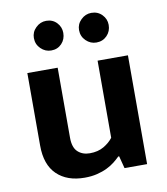

<svg xmlns="http://www.w3.org/2000/svg" viewBox="-79 -752 720 829"><g transform="rotate(-10 280.5 -337.0)"><path d="M368 -477H501V0H402L388 -54H384Q373 -43 358.5 -31.5Q344 -20 324.5 -10.5Q305 -1 280.5 5Q256 11 226 11Q149 11 104.5 -32Q60 -75 60 -159V-477H193V-170Q193 -127 213.5 -108Q234 -89 266 -89Q302 -89 327.5 -104Q353 -119 368 -139ZM114 -621Q114 -647 133.5 -666Q153 -685 179 -685Q207 -685 225 -666Q243 -647 243 -621Q243 -593 225 -574Q207 -555 179 -555Q153 -555 133.5 -574Q114 -593 114 -621ZM312 -621Q312 -647 331.5 -666Q351 -685 377 -685Q405 -685 423.5 -666Q442 -647 442 -621Q442 -593 423.5 -574Q405 -555 377 -555Q351 -555 331.5 -574Q312 -593 312 -621Z"/></g></svg>

Font: Mukta
Style: Bold
Weight: 700
Designer: Girish Dalvi and Yashodeep Gholap
Foundry: Ek Type
Version: Version 2.538;PS 1.002;hotconv 16.6.51;makeotf.lib2.5.65220;